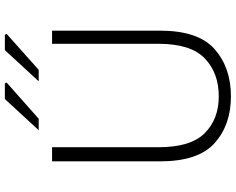

<svg xmlns="http://www.w3.org/2000/svg" viewBox="-110 -846 969 789"><g transform="rotate(-90 374.5 -451.5)"><path d="M106 -278V-722H164V-284Q164 -152 222 -94.5Q280 -37 373 -37Q469 -37 529 -94.5Q589 -152 589 -284V-722H643V-278Q643 -121 567 -54Q491 13 373 13Q256 13 181 -54Q106 -121 106 -278ZM563 -916H626L630 -909L482 -777H435ZM362 -916H426L430 -909L281 -777H234Z"/></g></svg>

Font: Nebula Sans Light
Style: Regular
Weight: 300
Designer: Paul D. Hunt for Adobe (as Source Sans)
Foundry: Nebula Entertainment & Broadcasting LLC
Version: Version 1.010